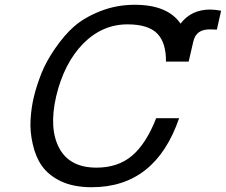

<svg xmlns="http://www.w3.org/2000/svg" viewBox="-20 -761 946 804"><path d="M122 -356Q133 -402 154 -455Q173 -503 210 -557Q250 -615 290 -650Q335 -689 402 -715Q469 -741 544 -741Q682 -741 736 -662Q781 -721 860 -721Q881 -721 906 -716L888 -637Q875 -638 859 -638Q830 -638 813 -626Q795 -613 789 -585L770 -503H675Q676 -581 639 -620Q601 -659 514 -659Q408 -659 328 -578Q248 -496 215 -357Q184 -221 229 -139Q273 -59 384 -59Q474 -59 533 -109Q592 -159 634 -266H730Q631 23 364 23Q288 23 235 -2Q183 -27 155 -67Q129 -104 117 -158Q105 -211 108 -259Q111 -312 122 -356Z"/></svg>

Font: Miedinger
Style: Italic
Weight: 400
Italic angle: -13°
Version: Version 001.000